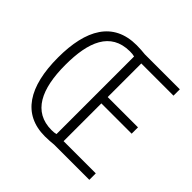

<svg xmlns="http://www.w3.org/2000/svg" viewBox="-179 -892 1071 1071"><g transform="rotate(45 356.0 -357.0)"><path d="M317 -718C132 -718 55 -579 55 -359C55 -129 139 4 314 4C341 4 363 2 383 0H661V-51H407V-349H646V-399H407V-664H661V-714H385C363 -716 345 -718 317 -718ZM314 -667C329 -667 341 -666 351 -663V-51C341 -48 330 -47 316 -47C171 -47 113 -168 113 -359C113 -540 162 -666 314 -667Z"/></g></svg>

Font: Noto Sans Arabic Cond Light
Style: Regular
Weight: 300
Width: 3
Designer: Monotype Design Team, Nadine Chahine, Nizar Qandah and Khaled Hosny
Foundry: Monotype Imaging Inc.
Version: Version 2.012